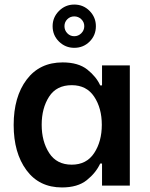

<svg xmlns="http://www.w3.org/2000/svg" viewBox="-20 -815 658 843"><path d="M40 -266Q40 -390 97 -465.5Q154 -541 255 -541Q324 -541 363.5 -509.5Q403 -478 420 -440H428V-528H550V0H428V-97H420Q401 -56 361 -24Q321 8 252 8Q152 8 96 -68Q40 -144 40 -266ZM427 -267Q427 -340 393.5 -390.5Q360 -441 295 -441Q228 -441 195.5 -390.5Q163 -340 163 -267Q163 -194 196 -143Q229 -92 295 -92Q360 -92 393.5 -143Q427 -194 427 -267ZM211 -700Q211 -739 239 -767Q267 -795 306 -795Q346 -795 373.5 -767Q401 -739 401 -700Q401 -660 373.5 -632.5Q346 -605 306 -605Q267 -605 239 -632.5Q211 -660 211 -700ZM350 -700Q350 -718 337 -730.5Q324 -743 306 -743Q288 -743 275.5 -730.5Q263 -718 263 -700Q263 -682 275.5 -669Q288 -656 306 -656Q324 -656 337 -669Q350 -682 350 -700Z"/></svg>

Font: Be Vietnam SemiBold
Style: Regular
Weight: 600
Designer: Gabriel Lam
Foundry: TypeRant
Version: Version 4.000